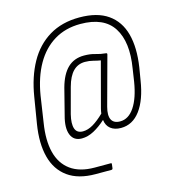

<svg xmlns="http://www.w3.org/2000/svg" viewBox="-126 -794 971 1081"><g transform="rotate(-15 360.0 -253.0)"><path d="M297 185Q197 185 136 141Q75 97 54 16.5Q33 -64 51 -174L76 -326Q94 -437 139.5 -519Q185 -601 259.5 -646Q334 -691 436 -691Q540 -691 602 -647.5Q664 -604 685.5 -524Q707 -444 690 -332L678 -260Q661 -150 616 -89.5Q571 -29 503 -29Q466 -29 443 -47Q420 -65 416 -99Q381 -67 345.5 -48Q310 -29 275 -29Q228 -29 211.5 -69.5Q195 -110 214 -179L253 -332Q273 -405 310.5 -441Q348 -477 406 -477Q443 -477 470.5 -468.5Q498 -460 531 -457Q537 -456 535 -448L458 -165Q445 -116 458 -91Q471 -66 508 -66Q557 -66 591.5 -117.5Q626 -169 641 -262L652 -335Q677 -485 623 -569.5Q569 -654 432 -654Q345 -654 279 -614Q213 -574 171 -500Q129 -426 112 -323L89 -170Q73 -71 91 0Q109 71 162 109.5Q215 148 302 148H396Q401 148 400 154L397 179Q395 185 390 185ZM291 -66Q320 -66 350.5 -84Q381 -102 416 -136Q417 -142 418 -149Q419 -156 421 -163L491 -426Q472 -429 449.5 -435Q427 -441 402 -441Q361 -441 333 -413Q305 -385 289 -326L249 -177Q236 -124 246 -95Q256 -66 291 -66Z"/></g></svg>

Font: Sofia Sans Condensed ExtraLight
Style: Italic
Weight: 250
Italic angle: -9°
Version: Version 4.100